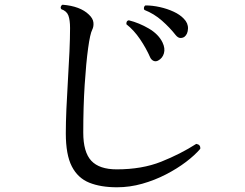

<svg xmlns="http://www.w3.org/2000/svg" viewBox="-20 -778 1040 814"><path d="M476 16Q407 16 358.5 -3.5Q310 -23 284.5 -72.5Q259 -122 259 -213Q259 -257 261.5 -316Q264 -375 268 -438.5Q272 -502 274.5 -559.5Q277 -617 277 -659Q277 -693 270 -712Q263 -731 240 -739Q236 -744 238 -750Q240 -756 245 -758Q320 -752 357 -716Q374 -700 376 -683Q378 -666 371 -652Q362 -635 353.5 -573Q345 -511 339 -418.5Q333 -326 333 -216Q333 -133 367 -96.5Q401 -60 475 -60Q582 -60 663.5 -92.5Q745 -125 812 -168Q831 -165 829 -147Q806 -120 768.5 -91.5Q731 -63 683.5 -38.5Q636 -14 583 1Q530 16 476 16ZM650 -521Q640 -516 631 -520Q622 -524 617 -534Q600 -573 574 -611.5Q548 -650 516 -675Q515 -681 517.5 -686Q520 -691 526 -692Q570 -681 611 -657Q652 -633 669 -598Q681 -573 675 -552Q669 -531 650 -521ZM762 -622Q755 -617 745 -617Q735 -617 725 -629Q700 -661 666.5 -690.5Q633 -720 592 -736Q589 -741 590.5 -747Q592 -753 597 -755Q626 -755 657.5 -748Q689 -741 716 -728.5Q743 -716 759 -699Q778 -680 777 -656.5Q776 -633 762 -622Z"/></svg>

Font: Zen Old Mincho Medium
Style: Regular
Weight: 500
Designer: Yoshimichi Ohira
Foundry: Positype
Version: Version 1.500